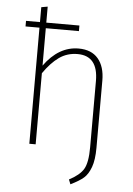

<svg xmlns="http://www.w3.org/2000/svg" viewBox="-61 -786 711 1028"><g transform="rotate(5 294.0 -271.5)"><path d="M338 -531Q407 -531 443 -488.5Q479 -446 479 -371V-10Q479 55 464.5 94.5Q450 134 427 154Q404 174 357 197L347 172Q403 143 424 108Q445 73 445 -10V-366Q445 -501 335 -501Q279 -501 236 -470.5Q193 -440 153 -382V0H119V-624H44V-654H119V-734L153 -740V-654H331V-624H153V-423Q231 -531 338 -531Z"/></g></svg>

Font: Fira Sans UltraLight
Style: Regular
Weight: 200
Designer: Carrois Corporate & Edenspiekermann AG
Foundry: Carrois Corporate GbR & Edenspiekermann AG
Version: Version 4.106;PS 004.106;hotconv 1.0.70;makeotf.lib2.5.58329